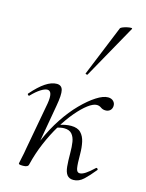

<svg xmlns="http://www.w3.org/2000/svg" viewBox="-113 -800 667 880"><g transform="rotate(15 220.5 -360.0)"><path d="M109 -6 96 -7Q106 -69 131 -127Q156 -185 188.5 -234Q221 -283 256.5 -319Q292 -355 324 -375.5Q356 -396 379 -396Q395 -396 404.5 -386.5Q414 -377 413 -363Q412 -350 403.5 -342.5Q395 -335 382 -335Q369 -335 359.5 -342Q350 -349 338 -349Q321 -349 296.5 -330.5Q272 -312 244.5 -279.5Q217 -247 191 -204Q165 -161 143.5 -110.5Q122 -60 109 -6ZM83 8Q70 8 66 6.5Q62 5 62 2Q62 -1 67.5 -24.5Q73 -48 77 -74L118 -297Q128 -358 101 -358Q89 -358 70 -346Q51 -334 29 -311Q26 -307 21.5 -311.5Q17 -316 21 -319Q54 -357 82.5 -376Q111 -395 136 -395Q159 -395 164.5 -373.5Q170 -352 160 -297L109 -6Q107 8 83 8ZM322 11Q302 11 292 -2Q282 -15 279.5 -41Q277 -67 277 -106Q277 -134 273.5 -156.5Q270 -179 258 -193Q246 -207 221 -207Q205 -207 185 -200L184 -212Q204 -220 220 -223Q236 -226 249 -226Q280 -226 295.5 -210Q311 -194 316.5 -168Q322 -142 322 -113Q322 -64 325.5 -45Q329 -26 342 -26Q354 -26 370 -36.5Q386 -47 408 -68Q412 -72 416 -67.5Q420 -63 416 -60Q391 -29 369.5 -9Q348 11 322 11ZM261 -473Q260 -470 254.5 -472Q249 -474 251 -476L349 -716Q351 -719 359.5 -722.5Q368 -726 379 -728.5Q390 -731 397.5 -731Q405 -731 403 -727Z"/></g></svg>

Font: Cormorant Light
Style: Italic
Weight: 300
Italic angle: -10°
Designer: Christian Thalmann (Catharsis Fonts)
Foundry: Catharsis Fonts
Version: Version 4.000